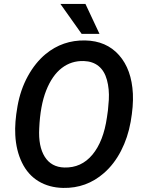

<svg xmlns="http://www.w3.org/2000/svg" viewBox="-20 -921 715 951"><path d="M292.5 9.8Q223.1 8.3 170.7 -23.4Q118.2 -55.2 88.9 -115.5Q59.6 -175.8 55.7 -252.4Q52.2 -313.5 66.7 -395Q81.1 -476.6 117.9 -543.7Q154.8 -610.8 206.1 -653.3Q290.5 -722.7 401.4 -720.7Q506.8 -718.8 569.6 -647.9Q632.3 -577.1 638.2 -456.5Q641.1 -396 627.2 -317.6Q613.3 -239.3 579.3 -173.6Q545.4 -107.9 495.1 -64Q408.2 12.2 292.5 9.8ZM514.6 -374.5 519 -426.3Q522 -479.5 509.8 -524.7Q497.6 -569.8 468.5 -593.5Q439.5 -617.2 395 -618.7Q333.5 -620.6 285.9 -584Q238.3 -547.4 208.7 -472.7Q179.2 -397.9 174.3 -285.2Q169.4 -195.8 201.7 -144.5Q233.9 -93.3 298.3 -91.3Q382.8 -88.9 437.7 -154.8Q492.7 -220.7 509.8 -340.3ZM472.7 -753.4H384.3L279.3 -901.4H403.3Z"/></svg>

Font: RobotoDraft Medium
Style: Italic
Weight: 500
Italic angle: -12°
Version: Version 2.001152; 2014